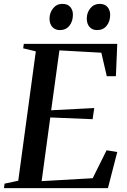

<svg xmlns="http://www.w3.org/2000/svg" viewBox="-34 -969 654 989"><path d="M-13.5 0 -10.5 -23 60 -38 150.5 -704.5 85.5 -720 88.5 -743H570L563 -576.5H516L488 -697.5L272 -709.5L229.5 -401L451.5 -412.5L443 -355L225 -364L180.5 -36L443.5 -51L515 -195L570 -186L522 0ZM274 -814Q250 -814 235.5 -830.2Q221 -846.5 221 -873.5Q221.5 -904 239.8 -926.5Q258 -949 287.5 -949Q315 -949 328.5 -932.5Q342 -916 341.5 -892.5Q341.5 -859 323.5 -836.5Q305.5 -814 274 -814ZM466 -814Q441.5 -814 427.2 -830.2Q413 -846.5 413 -873.5Q413 -904 431.5 -926.5Q450 -949 479 -949Q506.5 -949 520 -932.5Q533.5 -916 533.5 -892.5Q533.5 -859 515.5 -836.5Q497.5 -814 466 -814Z"/></svg>

Font: Merriweather 120pt Medium
Style: Italic
Weight: 500
Italic angle: -7.8°
Version: Version 2.101